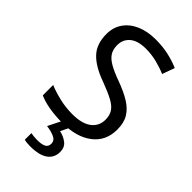

<svg xmlns="http://www.w3.org/2000/svg" viewBox="-289 -805 1126 1126"><g transform="rotate(45 274.5 -242.0)"><path d="M502 -190.9Q502 -96.2 432.9 -43.2Q363.8 9.8 247.1 9.8Q187 9.8 136 1Q85 -7.8 50.8 -23.9V-109.9Q86.9 -94.2 140.4 -81.1Q193.8 -67.9 251 -67.9Q330.1 -67.9 371.1 -98.9Q412.1 -129.9 412.1 -183.1Q412.1 -217.8 397 -241.9Q381.8 -266.1 345 -286.1Q308.1 -306.2 244.1 -330.1Q151.9 -362.8 106 -410.9Q60.1 -459 60.1 -542Q60.1 -598.1 89.1 -639.2Q118.2 -680.2 169.2 -702.1Q220.2 -724.1 288.1 -724.1Q346.2 -724.1 395 -713.1Q443.8 -702.1 484.9 -684.1L457 -606.9Q419.9 -623 376 -634Q332 -645 286.1 -645Q219.2 -645 185.1 -616.5Q150.9 -587.9 150.9 -541Q150.9 -504.9 166 -481Q181.2 -457 215.1 -437.5Q249 -418 307.1 -397Q370.1 -374 413.6 -347.4Q457 -320.8 479.5 -283.9Q502 -247.1 502 -190.9ZM357.9 139.2Q357.9 187 321 213.6Q284.2 240.2 210 240.2Q178.2 240.2 160.2 234.9V180.2Q168.9 182.1 184.1 183.6Q199.2 185.1 212.9 185.1Q249 185.1 268.1 175.5Q287.1 166 287.1 141.1Q287.1 115.2 260.5 103Q233.9 90.8 195.8 85.9L238.8 0H296.9L271 53.2Q307.1 61 332.5 81.1Q357.9 101.1 357.9 139.2Z"/></g></svg>

Font: Defago Noto Sans
Style: Regular
Weight: 400
Designer: John M. Durdin
Foundry: Lao IT Dev Co., Ltd.
Version: Version 1.000 2007 initial release